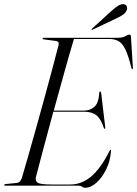

<svg xmlns="http://www.w3.org/2000/svg" viewBox="-25 -879 649 909"><path d="M347.5 0H0Q-5 0 -5 -3Q-5 -7 1 -7.5L55 -13Q71 -14.5 78.5 -36.5Q92 -82 110 -145.2Q128 -208.5 148 -280.2Q168 -352 187.8 -423.8Q207.5 -495.5 224.2 -558.5Q241 -621.5 252.5 -666.5Q256 -683 240 -685L183 -692.5Q176.5 -693.5 176.5 -697Q176.5 -700 181.5 -700H529.5Q555 -700 567.8 -707.5Q580.5 -715 588 -715Q594.5 -715 595 -706L604 -560Q605 -551.5 602.5 -551.5Q599 -551.5 597 -557.5Q583 -615 568.8 -644.5Q554.5 -674 536.2 -684.2Q518 -694.5 491.5 -694.5H325Q304.5 -626 279.5 -536.2Q254.5 -446.5 229.5 -355.5H374.5Q401.5 -355.5 422 -373.5Q442.5 -391.5 445 -441Q445.5 -446 449 -446Q452.5 -446 454 -438.5L473 -278.5Q473.5 -270 472 -269Q469 -268 467 -272.5Q453 -315.5 432 -332.8Q411 -350 373.5 -350H227.5Q203 -259 181 -177.2Q159 -95.5 145.5 -42.5Q140.5 -22.5 153.5 -14Q166.5 -5.5 220 -5.5H308Q361.5 -5.5 406.8 -43.5Q452 -81.5 494 -165.5Q496.5 -170 498.5 -170Q501 -170 500.5 -164.5Q497.5 -118 478.2 -78.2Q459 -38.5 431.8 -14.2Q404.5 10 378 10Q369.5 10 363.2 5Q357 0 347.5 0ZM503 -827.5Q520.5 -843 534.2 -851.8Q548 -860.5 559.5 -859Q571.5 -858 575 -849.5Q578.5 -841 575.5 -832.5Q570.5 -818 556.5 -808.8Q542.5 -799.5 525 -791.5L414.5 -739Q410 -736.5 409 -738.5Q408 -741 411.5 -744Z"/></svg>

Font: Fraunces 144pt S000 Light
Style: Italic
Weight: 300
Italic angle: -16°
Version: Version 1.000; ttfautohint (v1.8.3)